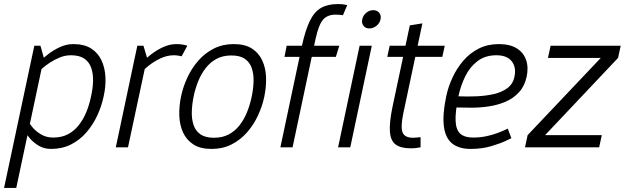

<svg xmlns="http://www.w3.org/2000/svg" viewBox="-40 -725 3075 945"><path d="M176 -440 40 200H-20L114 -430ZM176 -440 114 -430 129 -500H159ZM129 -350 99 -360Q99 -360 111 -375Q123 -390 144.5 -412Q166 -434 194 -456Q222 -478 254.5 -493Q287 -508 320 -508L309 -453Q281 -453 255 -442.5Q229 -432 206 -417Q183 -402 166 -386.5Q149 -371 139 -360.5Q129 -350 129 -350ZM86 -150Q86 -150 94.5 -134.5Q103 -119 119.5 -99Q136 -79 162 -63.5Q188 -48 222 -48L211 8Q178 8 152 -7Q126 -22 107 -44Q88 -66 76 -88Q64 -110 58 -125Q52 -140 52 -140ZM222 -48Q264 -48 295 -64.5Q326 -81 348.5 -110Q371 -139 385.5 -175Q400 -211 408 -250Q417 -289 418 -325.5Q419 -362 409 -391Q399 -420 375 -436.5Q351 -453 309 -453L320 -508Q375 -508 409 -486Q443 -464 460 -427Q477 -390 479 -344Q481 -298 470 -250Q460 -202 438.5 -156Q417 -110 385 -73Q353 -36 309.5 -14Q266 8 211 8Z M815 -453 827 -508ZM621 -430 684 -440 590 0H530ZM854 -448Q846 -450 836 -451.5Q826 -453 815 -453L827 -508Q843 -508 856.5 -506Q870 -504 882 -500ZM684 -440 621 -430 636 -500H666ZM636 -350 607 -360Q607 -360 619 -375Q631 -390 652.5 -412Q674 -434 702 -456Q730 -478 762.5 -493Q795 -508 828 -508L816 -453Q782 -453 749.5 -437.5Q717 -422 691.5 -401.5Q666 -381 651 -365.5Q636 -350 636 -350Z M851 -250Q861 -298 882.5 -344Q904 -390 936.5 -427Q969 -464 1012.5 -486Q1056 -508 1111 -508Q1166 -508 1200 -486Q1234 -464 1251 -427Q1268 -390 1269.5 -344Q1271 -298 1261 -250Q1251 -202 1229.5 -156Q1208 -110 1175.5 -73Q1143 -36 1099.5 -14Q1056 8 1001 8Q946 8 912 -14Q878 -36 861 -73Q844 -110 842.5 -156Q841 -202 851 -250ZM913 -250Q905 -211 904 -174.5Q903 -138 913 -109Q923 -80 947 -63.5Q971 -47 1013 -47Q1055 -47 1086 -63.5Q1117 -80 1139.5 -109Q1162 -138 1176.5 -174.5Q1191 -211 1199 -250Q1207 -289 1208 -325Q1209 -361 1199 -390Q1189 -419 1165 -435.5Q1141 -452 1099 -452Q1057 -452 1026 -435.5Q995 -419 972.5 -390Q950 -361 935.5 -325Q921 -289 913 -250Z M1340 0 1446 -500Q1463 -577 1485 -622Q1507 -667 1540 -686Q1573 -705 1623 -705Q1636 -705 1646 -704Q1656 -703 1669 -700L1648 -650Q1627 -653 1612 -653Q1571 -653 1549.5 -627.5Q1528 -602 1513 -533L1400 0ZM1360 -445 1371 -500H1630L1613 -445Z M1624 0 1730 -500H1790L1684 0ZM1778 -585Q1759 -585 1749 -598Q1739 -611 1743 -630Q1747 -649 1762.5 -662Q1778 -675 1797 -675Q1816 -675 1826.5 -662Q1837 -649 1833 -630Q1829 -611 1813 -598Q1797 -585 1778 -585Z M1866 -445 1878 -500H2149L2137 -445ZM2030 -50V0Q2015 3 2005 4Q1995 5 1982 5Q1932 5 1907 -14Q1882 -33 1879 -78Q1876 -123 1892 -200L1977 -600L2039 -610L1945 -167Q1931 -99 1941.5 -73Q1952 -47 1993 -47Q2002 -47 2010.5 -48Q2019 -49 2030 -50Z M2459 -92 2477 -45Q2477 -45 2450 -32Q2423 -19 2377.5 -5.5Q2332 8 2276 8L2288 -48Q2323 -48 2353.5 -54.5Q2384 -61 2408 -70Q2432 -79 2445.5 -85.5Q2459 -92 2459 -92ZM2156 -250H2216Q2200 -172 2202.5 -128Q2205 -84 2226.5 -66Q2248 -48 2288 -48L2276 8Q2220 8 2186.5 -18Q2153 -44 2145 -101Q2137 -158 2156 -250ZM2415 -508Q2470 -508 2503.5 -487Q2537 -466 2549.5 -429.5Q2562 -393 2552 -347Q2542 -301 2514.5 -271Q2487 -241 2448.5 -224.5Q2410 -208 2367 -201.5Q2324 -195 2282 -195L2205 -196L2216 -251Q2260 -249 2305.5 -251Q2351 -253 2390.5 -262Q2430 -271 2457.5 -291.5Q2485 -312 2492 -347Q2502 -393 2479 -423Q2456 -453 2403 -453Q2348 -453 2310 -424Q2272 -395 2249.5 -348.5Q2227 -302 2216 -250H2156Q2166 -298 2187.5 -344Q2209 -390 2241 -427Q2273 -464 2316.5 -486Q2360 -508 2415 -508Z M3015 -500 3002 -440 2643 -60H2922L2909 0H2544L2557 -60L2917 -440H2657L2670 -500Z"/></svg>

Font: Epunda Sans Light
Style: Italic
Weight: 300
Italic angle: -12.0243°
Designer: Simon Atzbach
Foundry: typofactur
Version: Version 2.204